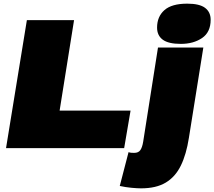

<svg xmlns="http://www.w3.org/2000/svg" viewBox="-20 -810 1172 1050"><path d="M13 0 127 -700H385L306 -205H694L659 0ZM1004 -790Q1071 -790 1101.5 -767Q1132 -744 1132 -702Q1132 -634 1085 -602Q1038 -570 969 -570Q901 -570 870 -593Q839 -616 839 -659Q839 -719 879 -754.5Q919 -790 1004 -790ZM1092 -550 1013 -56Q999 34 969 95.5Q939 157 886.5 188.5Q834 220 751 220Q731 220 699 217Q667 214 635 207L683 22Q690 25 699 25.5Q708 26 714 26Q737 26 747.5 11Q758 -4 763 -35L844 -550Z"/></svg>

Font: Georama Expanded Black
Style: Italic
Weight: 900
Width: 7
Italic angle: -9°
Designer: Jean-Baptiste Levee
Foundry: Production Type
Version: Version 1.000